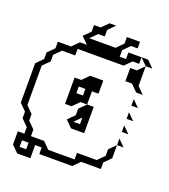

<svg xmlns="http://www.w3.org/2000/svg" viewBox="-173 -1023 1087 1235"><g transform="rotate(20 371.0 -405.0)"><path d="M540 -720V-765H630V-720H585L540 -675H225V-630H135L90 -585V-540L45 -495V-225L90 -180V-135L135 -90V-45H225L270 0H450V-45H585L630 -90V-135L675 -180V-90L630 -45V0H495L450 45H225V0H180V90H90L45 45V-45H90V-90L45 -135V-180L0 -225V-495L45 -540V-585L90 -630V-675H180L225 -720ZM630 -765H675L720 -720H675ZM675 -585 720 -540H675L630 -585H585V-675H630L675 -720ZM450 -450H405V-360H360L315 -315H270V-495H315L360 -540H450ZM720 -450H675V-495ZM315 -450V-405H360V-450ZM720 -360H675V-405ZM315 -225 360 -270V-315L405 -360H450V-180H360ZM720 -270H675V-315ZM360 -225H405V-270ZM675 -180V-225L720 -180ZM90 45H135V0H90ZM272 -720 227 -765 272 -810V-855H317L362 -900H407L362 -855V-810H317L272 -765H452L497 -810V-855H587V-810H542L497 -765V-720Z"/></g></svg>

Font: Rubik Iso
Style: Regular
Weight: 400
Designer: Hubert and Fischer, NaN
Foundry: Hubert and Fischer, NaN
Version: Version 2.200